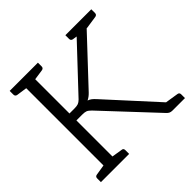

<svg xmlns="http://www.w3.org/2000/svg" viewBox="-176 -884 1058 1058"><g transform="rotate(-45 352.5 -355.5)"><path d="M678 -45Q691 -43 691 -29V0H594Q582 0 574 -4Q566 -8 559 -16L280 -314Q266 -328 256 -332Q246 -336 225 -336H181V-55L243 -45Q256 -44 256 -29V0H36V-29Q36 -43 49 -45L111 -55V-657L49 -666Q36 -669 36 -682V-711H256V-682Q256 -669 243 -666L181 -657V-390H220Q239 -390 249.5 -394Q260 -398 271 -409L509 -662L483 -666Q470 -669 470 -682V-711H672V-682Q672 -669 659 -666L584 -655H580L338 -397Q321 -379 302 -370Q314 -366 323 -359Q332 -352 343 -340L601 -57H602Z"/></g></svg>

Font: Aleo Light
Style: Regular
Weight: 300
Designer: Alessio Laiso
Foundry: Alessio Laiso
Version: Version 2.000